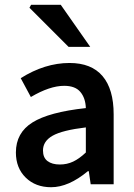

<svg xmlns="http://www.w3.org/2000/svg" viewBox="-20 -764 556 796"><path d="M191.9 12.2Q127.4 12.2 86.7 -27.6Q45.9 -67.4 45.9 -131.8Q45.9 -213.4 114.5 -256.3Q183.1 -299.3 335.9 -315.9Q334.5 -357.4 313.2 -382.8Q292 -408.2 246.1 -408.2Q186.5 -408.2 107.9 -361.8L65.9 -439.9Q166 -502.9 268.1 -502.9Q358.9 -502.9 405 -448.7Q451.2 -394.5 451.2 -290V0H356L348.1 -54.2H344.2Q264.2 12.2 191.9 12.2ZM228 -82Q257.8 -82 283.2 -94Q308.6 -106 335.9 -131.8V-235.8Q238.3 -224.1 198.2 -201.4Q158.2 -178.7 158.2 -140.1Q158.2 -110.4 177 -96.2Q195.8 -82 228 -82ZM264.2 -569.8 102.1 -731.9 108.9 -744.1H231.9L354 -569.8Z"/></svg>

Font: Source Sans 3 Semibold
Style: Regular
Weight: 600
Designer: Paul D. Hunt
Foundry: Adobe
Version: Version 3.052;hotconv 1.1.0;makeotfexe 2.6.0